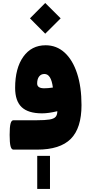

<svg xmlns="http://www.w3.org/2000/svg" viewBox="-20 -985 596 1264"><path d="M225.1 41H309.1V258.8H225.1ZM177.2 -864.3 277.8 -965.3 379.4 -864.3 277.8 -763.2ZM68.4 -193.4H222.7Q276.9 -193.4 306.2 -198.2Q335.4 -203.1 346.4 -216.1Q357.4 -229 357.4 -252.9Q299.8 -238.8 256.8 -238.8Q166 -238.8 122.8 -279.5Q79.6 -320.3 79.6 -406.2Q79.6 -536.1 133.5 -611.6Q187.5 -687 280.3 -687Q352.5 -687 405.5 -638.7Q458.5 -590.3 487.5 -501.7Q516.6 -413.1 516.6 -293Q516.6 -141.6 446 -70.8Q375.5 0 224.6 0H68.4Q55.2 0 49.3 -22.7Q43.5 -45.4 43.5 -97.2Q43.5 -148.4 49.3 -170.9Q55.2 -193.4 68.4 -193.4ZM328.1 -408.7Q316.9 -498 272.5 -498Q250 -498 237.3 -481.2Q224.6 -464.4 224.6 -435.5Q224.6 -403.8 271 -403.8Q295.4 -403.8 328.1 -408.7Z"/></svg>

Font: Estedad-FD Black
Style: Regular
Weight: 900
Designer: Amin Abedi
Version: Version 7.3